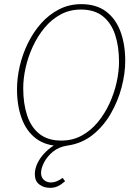

<svg xmlns="http://www.w3.org/2000/svg" viewBox="-20 -692 652 926"><path d="M222 214Q191 214 169.5 197.5Q148 181 148 148Q148 121 161.5 93.5Q175 66 199.5 41.5Q224 17 256 0L274 12Q202 12 155 -23Q108 -58 85 -120Q62 -182 62 -262Q62 -315 75 -372Q88 -429 114 -482.5Q140 -536 177.5 -578.5Q215 -621 264 -646.5Q313 -672 372 -672Q444 -672 491 -637Q538 -602 561 -540Q584 -478 584 -398Q584 -338 566.5 -271Q549 -204 514 -143.5Q479 -83 427 -41.5Q375 0 306 10Q264 16 235.5 39.5Q207 63 192.5 91.5Q178 120 178 142Q178 163 191.5 175.5Q205 188 226 188Q252 188 282 166L294 182Q276 198 259 206Q242 214 222 214ZM276 -14Q330 -14 374 -38Q418 -62 451.5 -102.5Q485 -143 508 -193Q531 -243 542.5 -295Q554 -347 554 -394Q554 -468 535 -525Q516 -582 475.5 -614Q435 -646 370 -646Q316 -646 272 -622Q228 -598 194.5 -557.5Q161 -517 138 -467Q115 -417 103.5 -365Q92 -313 92 -266Q92 -192 111 -135Q130 -78 170.5 -46Q211 -14 276 -14Z"/></svg>

Font: Source Sans 3 ExtraLight
Style: Italic
Weight: 250
Italic angle: -11°
Designer: Paul D. Hunt
Foundry: Adobe
Version: Version 3.046;hotconv 1.0.118;makeotfexe 2.5.65603